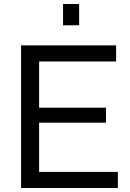

<svg xmlns="http://www.w3.org/2000/svg" viewBox="-20 -936 645 956"><path d="M293.9 -810.1V-916H374V-810.1ZM566.9 -80.1V0H85V-710H558.1V-629.9H174.8V-399.9H507.8V-325.2H174.8V-80.1Z"/></svg>

Font: Rawline Medium
Style: Regular
Weight: 500
Designer: Matt McInerney, Pablo Impallari, Rodrigo Fuenzalida
Foundry: Matt McInerney, Pablo Impallari, Rodrigo Fuenzalida
Version: Version 4.020;PS 004.020;hotconv 1.0.88;makeotf.lib2.5.64775